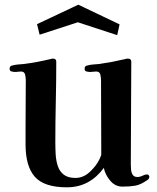

<svg xmlns="http://www.w3.org/2000/svg" viewBox="-20 -792 668 819"><path d="M617 -37Q617 -29 607 -23Q580 -4 557 0Q534 4 502 4Q471 4 449.5 -22Q428 -48 423 -76Q394 -36 354.5 -14.5Q315 7 265 7Q169 7 129 -37.5Q89 -82 89 -176V-243Q89 -295 89.5 -346.5Q90 -398 90 -450Q90 -461 87 -474Q84 -487 69 -487Q63 -487 57.5 -486Q52 -485 46 -485Q39 -485 30 -487Q21 -489 21 -498Q21 -506 24.5 -509Q28 -512 34 -513Q45 -516 58 -517Q71 -518 82 -519Q137 -526 195 -540Q201 -542 206 -542Q220 -542 220 -529Q220 -443 218 -356.5Q216 -270 216 -184Q216 -160 217.5 -133.5Q219 -107 226.5 -84Q234 -61 252 -47Q270 -33 302 -33Q336 -33 364 -59.5Q392 -86 405 -114Q406 -116 409 -123.5Q412 -131 412 -132Q412 -212 411.5 -291.5Q411 -371 411 -450Q411 -461 408 -474Q405 -487 390 -487Q384 -487 378 -486Q372 -485 365 -485Q358 -485 349.5 -487Q341 -489 341 -498Q341 -506 344.5 -509Q348 -512 354 -513Q365 -516 378 -517Q391 -518 403 -519Q459 -527 514 -540Q517 -541 519.5 -541.5Q522 -542 525 -542Q540 -542 540 -529Q540 -420 539 -310.5Q538 -201 538 -91Q538 -81 539 -68.5Q540 -56 546 -46.5Q552 -37 566 -37Q577 -37 588 -42.5Q599 -48 607 -48Q612 -48 614.5 -44.5Q617 -41 617 -37ZM490 -688 480 -642 312 -697 149 -644 138 -689 314 -772Z"/></svg>

Font: Kaisei Tokumin
Style: Bold
Weight: 700
Designer: Font-Kai, 金井和夫
Foundry: KAZUO KANAI
Version: Version 5.003